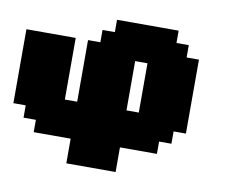

<svg xmlns="http://www.w3.org/2000/svg" viewBox="-81 -729 1161 959"><g transform="rotate(10 500.0 -250.0)"><path d="M312.5 125H562.5V0H750V-62.5H812.5V-125H875V-500H812.5V-562.5H750V-625H437.5V-562.5H375V-500H312.5V-187.5H250V-500H0V-125H62.5V-62.5H125V0H312.5ZM625 -187.5H562.5V-437.5H625Z"/></g></svg>

Font: Faithful 32x
Style: Bold
Weight: 400
Foundry: Faithful Resource Pack
Version: Version 1.0; January 27, 2023